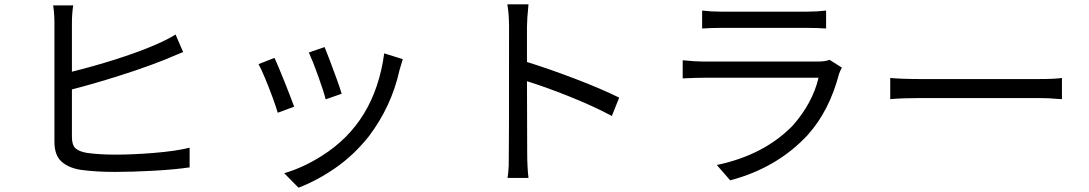

<svg xmlns="http://www.w3.org/2000/svg" viewBox="-20 -794 5040 889"><path d="M512 2Q422 2 351 -8Q294 -18 263 -47.5Q232 -77 232 -138V-688Q232 -733 226 -769H319Q313 -730 313 -688V-462Q407 -485 515 -519Q703 -579 793 -634L828 -553L801 -542Q690 -493 528 -442Q411 -405 313 -380V-160Q313 -122 330 -107Q347 -92 383 -86Q441 -78 516 -78Q595 -78 693.5 -86Q792 -94 858 -110V-19Q790 -9 692 -3.5Q594 2 512 2Z M1488 -334Q1478 -373 1453 -442.5Q1428 -512 1410 -551L1483 -576Q1492 -554 1508 -512Q1524 -470 1539.5 -427Q1555 -384 1562 -360ZM1362 75 1296 8Q1385 -18 1471 -73Q1716 -227 1759 -547L1845 -520L1830 -470Q1793 -302 1688 -163Q1618 -75 1532.5 -16Q1447 43 1362 75ZM1266 -272Q1258 -300 1241 -346Q1224 -392 1206 -435Q1188 -478 1177 -497L1251 -526Q1268 -489 1297 -416.5Q1326 -344 1342 -300Z M2427 30H2330Q2334 5 2335.5 -27.5Q2337 -60 2337 -670Q2337 -730 2329 -774H2427Q2420 -704 2420 -670V-507Q2523 -475 2643.5 -429Q2764 -383 2847 -342L2813 -257Q2727 -303 2617 -347Q2507 -391 2420 -418L2421 -88Q2421 -22 2427 30Z M3361 41 3299 -30Q3518 -76 3651 -213Q3743 -318 3770 -434H3239Q3203 -434 3141 -431V-515Q3199 -509 3239 -509H3766Q3801 -509 3821 -517L3878 -481Q3869 -464 3865 -452Q3820 -280 3719 -168Q3577 -16 3361 41ZM3805 -662Q3764 -665 3713 -665H3321Q3275 -665 3231 -662V-745Q3273 -740 3321 -740H3714Q3762 -740 3805 -745Z M4897 -335 4877 -336Q4840 -340 4790 -340H4241Q4159 -340 4102 -335V-433Q4157 -428 4241 -428H4789Q4864 -428 4897 -433Z"/></svg>

Font: Source Han Sans & Saira Hybrid
Style: Regular
Weight: 400
Designer: Ryoko NISHIZUKA 西塚涼子 (kana & ideographs); Paul D. Hunt (Latin, Greek & Cyrillic); Wenlong ZHANG 张文龙 (bopomofo); Sandoll 
Foundry: Adobe Systems Incorporated
Version: Version 1.00;August 2, 2021;FontCreator 13.0.0.2675 64-bit